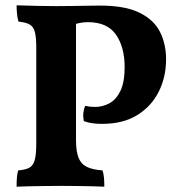

<svg xmlns="http://www.w3.org/2000/svg" viewBox="-20 -699 679 722"><path d="M42.4 3Q42.4 -17.8 43.7 -32.5Q44.9 -47.1 48.5 -58.3Q75.5 -60.3 90.2 -68.3Q104.9 -76.3 110.7 -97.4Q116.4 -118.5 116.4 -158.3V-518.7Q116.4 -558.5 111.2 -578.5Q106 -598.6 91.5 -606.9Q77 -615.2 49.5 -617.7Q46 -629.4 44.2 -644.8Q42.4 -660.3 42.4 -679Q85.6 -677.5 124.4 -676.8Q163.3 -676 192.5 -676Q215.9 -676 249 -676.5Q282.1 -677 312 -677.5Q342 -678 356.1 -678Q450.6 -678 505 -651Q559.4 -624 582 -578.4Q604.5 -532.9 604.5 -476.2Q604.5 -409.2 576.9 -354.2Q549.3 -299.1 495.9 -266.1Q442.5 -233.2 363.9 -233.2Q321.9 -233.2 295 -243.6Q291.9 -260.4 293.5 -274.6Q295 -288.7 300.1 -300.8Q309.5 -298.9 318.8 -297.9Q328.2 -296.9 336.9 -296.9Q365.6 -296.9 391.1 -310.4Q416.5 -324 432.6 -356.7Q448.7 -389.4 448.7 -446.6Q448.7 -521.9 416 -568.8Q383.3 -615.7 310.5 -615.7Q299 -615.7 285.5 -613.7Q272.1 -611.7 253.9 -605.7L265.8 -621.7V-173.1Q265.8 -130.1 275.3 -106Q284.8 -82 306.7 -71.4Q328.5 -60.8 365.2 -58.3Q369.8 -46.1 371.1 -29.9Q372.3 -13.6 372.3 3Q355.2 2 328.5 1.5Q301.7 1 271.1 0.5Q240.5 0 211.3 0Q182.6 0 150.1 0.5Q117.6 1 89.1 1.5Q60.6 2 42.4 3Z"/></svg>

Font: Vollkorn
Style: Regular
Weight: 400
Designer: Friedrich Althausen
Foundry: Friedrich Althausen
Version: Version 5.001